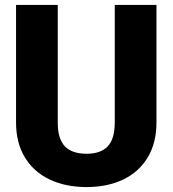

<svg xmlns="http://www.w3.org/2000/svg" viewBox="-20 -748 699 778"><path d="M331 10Q246 10 181.5 -20.5Q117 -51 81 -110Q45 -169 45 -252V-728H214V-252Q214 -185 243 -155Q272 -125 331 -125Q388 -125 416.5 -155Q445 -185 445 -252V-728H614V-252Q614 -169 578.5 -110Q543 -51 479 -20.5Q415 10 331 10Z"/></svg>

Font: Freesentation 9 Black
Style: Regular
Weight: 900
Designer: glyphs from Roboto by Christian Robertson / Hangul glyphs from Noto Sans CJK(Source Han Sans) by Jang Soo-young and Kang
Foundry: PT&
Version: Version 2.001